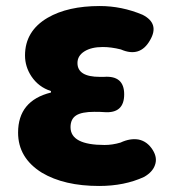

<svg xmlns="http://www.w3.org/2000/svg" viewBox="-20 -603 583 637"><path d="M309 14Q193 14 119 -30Q40 -79 40 -163Q40 -269 149 -296V-301Q108 -314 84 -350Q63 -382 63 -419Q63 -500 138 -544Q205 -583 311 -583Q384 -583 453 -554Q510 -525 478 -470Q445 -411 381 -439Q349 -447 321 -447Q283 -447 260 -432.5Q237 -418 237 -394Q237 -348 311 -348Q318 -348 325 -348Q392 -353 392 -290Q392 -226 326 -231Q315 -232 293 -232Q251 -232 232.5 -220Q214 -208 214 -181Q214 -122 327 -122Q353 -122 380 -130Q412 -145 440 -140Q469 -134 487 -105Q503 -79 494 -55Q486 -32 458 -16Q393 14 309 14Z"/></svg>

Font: GenSenRounded TW H
Style: Regular
Weight: 900
Version: Version 1.501;PS 1;hotconv 16.6.51;makeotf.lib2.5.65220